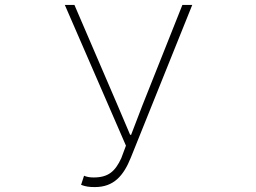

<svg xmlns="http://www.w3.org/2000/svg" viewBox="-20 -746 1040 779"><path d="M365 13C441 13 481 -32 511 -107L760 -726H720L558 -319L512 -199H508L457 -319L282 -726H243L491 -155L472 -104C447 -50 419 -26 360 -26C345 -26 332 -28 321 -33L309 4C328 11 341 13 365 13Z"/></svg>

Font: Harano Aji Gothic TW ExtraLight
Style: Regular
Weight: 250
Foundry: Masamichi Hosoda
Version: HaranoAjiGothicTW-ExtraLight version 20230610;ttx 4.39.4